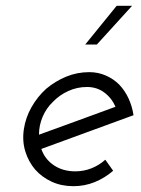

<svg xmlns="http://www.w3.org/2000/svg" viewBox="-20 -632 483 660"><path d="M279 -333Q313 -333 338.5 -314Q364 -295 377 -265Q311 -241 246 -217Q181 -193 114 -169Q114 -201 126.5 -230.5Q139 -260 162 -282Q184 -305 214.5 -319Q245 -333 279 -333ZM439 -236Q434 -268 421.5 -294.5Q409 -321 390 -341Q370 -361 343.5 -372.5Q317 -384 287 -384Q245 -384 207.5 -368.5Q170 -353 139 -327Q109 -300 88.5 -264Q68 -228 62 -188Q56 -147 67 -111.5Q78 -76 101 -49Q124 -23 157.5 -7.5Q191 8 232 8Q271 8 305.5 -6Q340 -20 369 -45Q362 -55 355.5 -64Q349 -73 342 -83Q321 -64 294.5 -53.5Q268 -43 239 -43Q196 -43 165 -64Q134 -85 122 -120Q202 -149 280.5 -178Q359 -207 439 -236ZM273 -479H313Q349 -518 373.5 -545.5Q398 -573 434 -612H381Q354 -579 327 -545.5Q300 -512 273 -479Z"/></svg>

Font: Josefin Slab Medium
Style: Italic
Weight: 500
Italic angle: -12°
Version: Version 2.000